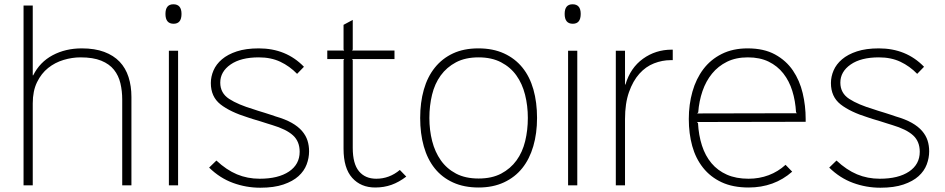

<svg xmlns="http://www.w3.org/2000/svg" viewBox="-20 -866 4416 897"><path d="M594 -413V0H551V-401Q551 -441 542.5 -477Q534 -513 512.5 -540Q491 -567 453 -582.5Q415 -598 356 -598Q317 -598 277 -586Q237 -574 205 -548.5Q173 -523 153 -482Q133 -441 133 -383V0H90V-840H133V-514H135Q166 -576 226 -608Q286 -640 362 -640Q423 -640 467 -623.5Q511 -607 539 -577.5Q567 -548 580.5 -506Q594 -464 594 -413Z M790 -846Q828 -846 828 -801Q828 -755 791 -755Q753 -755 753 -801Q753 -846 790 -846ZM812 0H769V-629H812Z M1424 -159Q1424 -128 1412.5 -97.5Q1401 -67 1374.5 -43Q1348 -19 1304 -4Q1260 11 1196 11Q1130 11 1068.5 -11.5Q1007 -34 957 -83L991 -116Q1038 -72 1087 -51.5Q1136 -31 1193 -31Q1280 -31 1330 -64.5Q1380 -98 1380 -157Q1380 -205 1349 -233.5Q1318 -262 1251 -282Q1246 -283 1230 -288.5Q1214 -294 1195.5 -299.5Q1177 -305 1160.5 -310Q1144 -315 1139 -317Q1055 -343 1010 -378.5Q965 -414 965 -478Q965 -508 977.5 -537Q990 -566 1017 -589Q1044 -612 1086.5 -626Q1129 -640 1189 -640Q1317 -640 1400 -554L1368 -521Q1333 -557 1289.5 -577.5Q1246 -598 1189 -598Q1105 -598 1057 -564.5Q1009 -531 1009 -480Q1009 -431 1050.5 -404Q1092 -377 1166 -355Q1171 -353 1185.5 -348.5Q1200 -344 1216.5 -339Q1233 -334 1247.5 -329Q1262 -324 1268 -322Q1313 -309 1343 -292Q1373 -275 1391 -254Q1409 -233 1416.5 -209.5Q1424 -186 1424 -159Z M1878 -41Q1844 -15 1809 -2.5Q1774 10 1733 10Q1666 10 1625.5 -35Q1585 -80 1585 -171V-585L1588 -590H1509V-630H1588L1585 -635V-750L1628 -773V-635L1625 -630H1823V-590H1625L1628 -585V-175Q1628 -101 1657 -66Q1686 -31 1738 -31Q1799 -31 1848 -72Z M2489 -315Q2489 -243 2471.5 -183Q2454 -123 2420 -80.5Q2386 -38 2334.5 -14Q2283 10 2216 10Q2148 10 2096.5 -13.5Q2045 -37 2011 -79.5Q1977 -122 1960 -182Q1943 -242 1943 -315Q1943 -387 1960 -447Q1977 -507 2011.5 -550Q2046 -593 2096.5 -616.5Q2147 -640 2215 -640Q2283 -640 2334.5 -616.5Q2386 -593 2420.5 -550.5Q2455 -508 2472 -448Q2489 -388 2489 -315ZM2446 -315Q2446 -372 2433 -423.5Q2420 -475 2392.5 -513.5Q2365 -552 2321 -575Q2277 -598 2216 -598Q2154 -598 2110.5 -575Q2067 -552 2039 -513.5Q2011 -475 1998.5 -423.5Q1986 -372 1986 -315Q1986 -258 1999 -207Q2012 -156 2039.5 -117Q2067 -78 2110.5 -55Q2154 -32 2216 -32Q2278 -32 2321.5 -55Q2365 -78 2393 -116.5Q2421 -155 2433.5 -206.5Q2446 -258 2446 -315Z M2655 -846Q2693 -846 2693 -801Q2693 -755 2656 -755Q2618 -755 2618 -801Q2618 -846 2655 -846ZM2677 0H2634V-629H2677Z M3123 -585H3113Q3074 -585 3035.5 -570Q2997 -555 2967 -521.5Q2937 -488 2918.5 -435.5Q2900 -383 2900 -310V0H2857V-629H2900V-471H2902Q2925 -549 2984 -591.5Q3043 -634 3118 -634H3123Z M3744 -297 3236 -296 3241 -291Q3244 -234 3259.5 -186Q3275 -138 3304 -103.5Q3333 -69 3376 -50Q3419 -31 3477 -31Q3527 -31 3571 -47.5Q3615 -64 3650 -96L3681 -64Q3639 -27 3588 -8.5Q3537 10 3478 10Q3404 10 3351.5 -14.5Q3299 -39 3264.5 -82.5Q3230 -126 3214 -184Q3198 -242 3198 -310Q3198 -378 3215 -438Q3232 -498 3266 -543Q3300 -588 3352 -614Q3404 -640 3473 -640Q3549 -640 3601 -611.5Q3653 -583 3684.5 -536.5Q3716 -490 3730 -431Q3744 -372 3744 -310ZM3704 -337 3699 -341Q3696 -395 3681.5 -441.5Q3667 -488 3639.5 -523Q3612 -558 3571 -578Q3530 -598 3474 -598Q3418 -598 3376.5 -577.5Q3335 -557 3306.5 -522Q3278 -487 3262 -440.5Q3246 -394 3242 -341L3237 -336Z M4321 -159Q4321 -128 4309.5 -97.5Q4298 -67 4271.5 -43Q4245 -19 4201 -4Q4157 11 4093 11Q4027 11 3965.5 -11.5Q3904 -34 3854 -83L3888 -116Q3935 -72 3984 -51.5Q4033 -31 4090 -31Q4177 -31 4227 -64.5Q4277 -98 4277 -157Q4277 -205 4246 -233.5Q4215 -262 4148 -282Q4143 -283 4127 -288.5Q4111 -294 4092.5 -299.5Q4074 -305 4057.5 -310Q4041 -315 4036 -317Q3952 -343 3907 -378.5Q3862 -414 3862 -478Q3862 -508 3874.5 -537Q3887 -566 3914 -589Q3941 -612 3983.5 -626Q4026 -640 4086 -640Q4214 -640 4297 -554L4265 -521Q4230 -557 4186.5 -577.5Q4143 -598 4086 -598Q4002 -598 3954 -564.5Q3906 -531 3906 -480Q3906 -431 3947.5 -404Q3989 -377 4063 -355Q4068 -353 4082.5 -348.5Q4097 -344 4113.5 -339Q4130 -334 4144.5 -329Q4159 -324 4165 -322Q4210 -309 4240 -292Q4270 -275 4288 -254Q4306 -233 4313.5 -209.5Q4321 -186 4321 -159Z"/></svg>

Font: TypoPRO Sinkin Sans
Style: 200 X Light
Weight: 200
Designer: Keith Bates
Foundry: K-Type
Version: Sinkin Sans (version 1.0)  by Keith Bates   •   © 2014   www